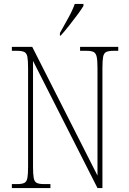

<svg xmlns="http://www.w3.org/2000/svg" viewBox="-20 -951 651 971"><path d="M40 0V-20H66Q91 -20 103 -26Q115 -32 118.5 -51Q122 -70 122 -108V-606Q122 -645 118.5 -663.5Q115 -682 103 -688Q91 -694 66 -694H40V-714H143L473 -63V-606Q473 -645 469 -663.5Q465 -682 453.5 -688Q442 -694 417 -694H385V-714H578V-694H554Q529 -694 517 -688Q505 -682 501.5 -663.5Q498 -645 498 -606V0H473L147 -643V-108Q147 -70 150.5 -51Q154 -32 166 -26Q178 -20 203 -20H235V0ZM283 -784Q305 -824 325.5 -860.5Q346 -897 358 -931H402V-921Q392 -904 372 -877Q352 -850 329.5 -821.5Q307 -793 287 -771H283Z"/></svg>

Font: Noto Serif Sinhala Condensed Thin
Style: Regular
Weight: 100
Width: 3
Designer: Jelle Bosma - Monotype Design Team
Foundry: Monotype Imaging Inc.
Version: Version 2.007; ttfautohint (v1.8.4.7-5d5b)